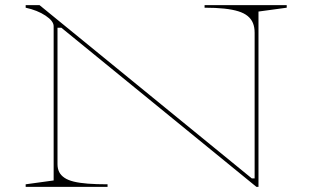

<svg xmlns="http://www.w3.org/2000/svg" viewBox="-20 -728 1217 748"><path d="M80 0V-10L189 -25V-626Q189 -646 157.5 -667Q126 -688 80 -698V-708H134L961 -33H972V-600Q972 -622 965.5 -638Q959 -654 945 -665.5Q931 -677 908.5 -684Q886 -691 853.5 -694.5Q821 -698 777 -698V-708H1097V-698L987 -683V0H979L219 -620H204V-89Q204 -71 210.5 -58Q217 -45 231 -35.5Q245 -26 267.5 -20.5Q290 -15 322.5 -12.5Q355 -10 399 -10V0Z"/></svg>

Font: Kalnia Expanded Thin
Style: Regular
Weight: 250
Width: 7
Designer: Frida Medrano
Foundry: Frida Medrano
Version: Version 1.105